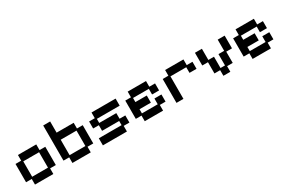

<svg xmlns="http://www.w3.org/2000/svg" viewBox="82 -1626 3871 2630"><g transform="rotate(-30 2017.0 -310.5)"><path d="M150 12V-77H60V-366H150V-456H440V-366H531V-77H440V12ZM170 -100H420V-344H170Z M742 12V-77H652V-633H762V-456H1032V-366H1123V-77H1032V12ZM762 -100H1012V-344H762Z M1224 12V-100H1584V-166H1314V-255H1224V-366H1314V-456H1695V-344H1334V-279H1604V-190H1695V-77H1604V12Z M1886 12V-77H1796V-366H1886V-456H2176V-366H2267V-255H2156V-344H1906V-279H2086V-166H1906V-100H2156V-191H2267V-78H2176V12Z M2388 12V-366H2478V-456H2768V-366H2859V-255H2748V-344H2498V12Z M3130 12V-77H3040V-255H2950V-456H3060V-279H3149V-100H3220V-279H3310V-456H3420V-255H3329V-77H3240V12Z M3592 12V-77H3502V-366H3592V-456H3882V-366H3973V-255H3862V-344H3612V-279H3792V-166H3612V-100H3862V-191H3973V-78H3882V12Z"/></g></svg>

Font: Pixelify Sans Medium
Style: Regular
Weight: 500
Designer: Stefie Justprince
Foundry: Typecalism Foundryline
Version: Version 1.000;February 13, 2025;FontCreator 15.0.0.3015 64-b